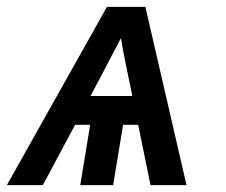

<svg xmlns="http://www.w3.org/2000/svg" viewBox="-38 -540 658 560"><path d="M-18 0 274 -520H386L506 0H401L365 -176H321L292 0H196L225 -176H181L87 0ZM226 -260H348L330 -347Q326 -367 322 -387.5Q318 -408 315 -429Q304 -408 293 -387.5Q282 -367 272 -347Z"/></svg>

Font: Iosevka Custom Medium
Style: Italic
Weight: 500
Italic angle: -9°
Designer: Belleve Invis
Foundry: Belleve Invis
Version: Version 27.0.1